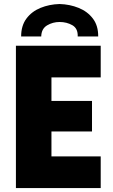

<svg xmlns="http://www.w3.org/2000/svg" viewBox="-20 -951 569 971"><path d="M60.5 0V-719.7H489.3V-559.6H240.2V-440.4H445.3V-286.1H240.2V-160.2H489.3V0ZM281.2 -930.7Q333 -929.2 377.7 -911.1Q422.4 -893.1 449.7 -857.2Q477.1 -821.3 476.6 -766.6H373Q374.5 -807.1 345.9 -823.5Q317.4 -839.8 281.2 -839.8Q247.1 -839.8 218.3 -822.8Q189.5 -805.7 188.5 -766.6H86.9Q86.9 -821.3 113.8 -857.2Q140.6 -893.1 184.8 -911.1Q229 -929.2 281.2 -930.7Z"/></svg>

Font: Reddit Sans Black
Style: Regular
Weight: 900
Version: Version 1.014